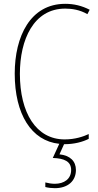

<svg xmlns="http://www.w3.org/2000/svg" viewBox="-20 -744 515 1004"><path d="M377 145C377 99 347 69 291 63L315 10C316 10 317 10 318 10C368 10 413 -2 444 -18V-43C416 -30 373 -15 318 -15C169 -15 84 -154 84 -358C84 -537 156 -699 321 -699C356 -699 397 -693 437 -670L449 -693C408 -714 367 -724 321 -724C139 -724 57 -554 57 -359C57 -147 144 -7 290 8L256 82C316 84 352 100 352 145C352 192 315 217 267 217C250 217 232 214 217 210V234C232 238 251 240 267 240C334 240 377 203 377 145Z"/></svg>

Font: Noto Sans Condensed Thin
Style: Regular
Weight: 100
Width: 3
Designer: Monotype Design Team
Foundry: Monotype Imaging Inc.
Version: Version 2.013